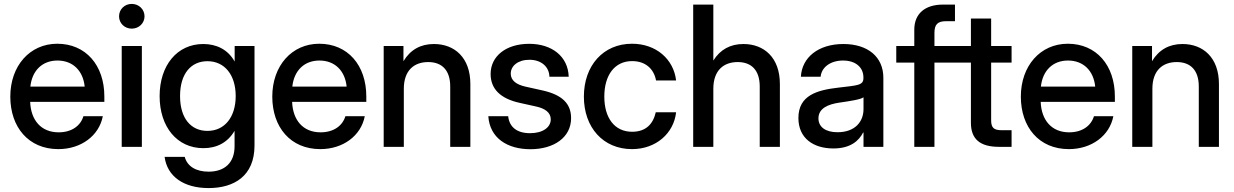

<svg xmlns="http://www.w3.org/2000/svg" viewBox="-20 -751 6312 982"><path d="M278.3 11.7C395 11.7 486.8 -57.1 505.9 -156.7H406.7C392.1 -107.9 347.2 -74.2 279.8 -74.2C189.5 -74.2 137.7 -137.2 134.3 -230H513.7V-257.8C513.7 -417 418.9 -527.3 272.9 -527.3C132.3 -527.3 32.7 -414.1 32.7 -256.8C32.7 -101.1 125.5 11.7 278.3 11.7ZM413.1 -308.1H135.3C144 -390.1 196.3 -441.4 273.9 -441.4C352.1 -441.4 404.8 -390.1 413.1 -308.1Z M602.5 -515.6V0H705.6V-515.6ZM653.8 -604.5C690.4 -604.5 719.2 -632.3 719.2 -667.5C719.2 -703.1 690.4 -731 653.8 -731C617.2 -731 588.9 -703.1 588.9 -667.5C588.9 -632.3 617.2 -604.5 653.8 -604.5Z M1046.9 210.9C1176.8 210.9 1281.7 149.4 1281.7 -6.8V-515.6H1180.2V-437H1179.7C1145 -498.5 1086.4 -525.9 1019.5 -525.9C886.2 -525.9 796.4 -417 796.4 -259.3C796.4 -102.1 885.7 6.8 1020 6.8C1087.9 6.8 1143.6 -21 1179.2 -81.1H1179.7V-2.9C1179.7 80.6 1129.9 127 1046.9 127C984.4 127 938 101.1 924.8 51.3H821.8C835.4 152.3 920.4 210.9 1046.9 210.9ZM1041 -81.5C958 -81.5 900.9 -144 900.9 -259.8C900.9 -375.5 958 -438 1041 -438C1128.9 -438 1185.5 -367.7 1185.5 -259.8C1185.5 -151.9 1128.9 -81.5 1041 -81.5Z M1618.2 11.7C1734.9 11.7 1826.7 -57.1 1845.7 -156.7H1746.6C1731.9 -107.9 1687 -74.2 1619.6 -74.2C1529.3 -74.2 1477.5 -137.2 1474.1 -230H1853.5V-257.8C1853.5 -417 1758.8 -527.3 1612.8 -527.3C1472.2 -527.3 1372.6 -414.1 1372.6 -256.8C1372.6 -101.1 1465.3 11.7 1618.2 11.7ZM1752.9 -308.1H1475.1C1483.9 -390.1 1536.1 -441.4 1613.8 -441.4C1691.9 -441.4 1744.6 -390.1 1752.9 -308.1Z M2045.4 0V-296.9C2045.4 -392.6 2099.6 -433.6 2169.9 -433.6C2241.2 -433.6 2282.7 -391.1 2282.7 -308.6V0H2385.7V-321.3C2385.7 -456.1 2305.2 -525.9 2199.2 -525.9C2131.3 -525.9 2078.6 -496.6 2043.5 -438V-515.6H1942.4V0Z M2692.9 12.2C2813 12.2 2900.9 -48.3 2900.9 -146.5C2900.9 -221.2 2855 -266.1 2754.4 -288.6L2666.5 -308.1C2620.1 -318.8 2592.3 -339.8 2592.3 -374.5C2592.3 -414.1 2629.4 -445.3 2688 -445.3C2749 -445.3 2789.1 -408.7 2790 -358.4H2888.7C2885.7 -462.4 2802.7 -526.9 2686.5 -526.9C2568.4 -526.9 2489.3 -463.9 2489.3 -372.6C2489.3 -295.9 2540 -246.6 2637.2 -225.1L2722.7 -206.1C2767.1 -196.3 2796.9 -175.8 2796.9 -140.6C2796.9 -99.6 2756.3 -69.8 2690.9 -69.8C2624 -69.8 2585 -101.1 2579.1 -156.7H2477.5C2484.9 -44.9 2574.7 12.2 2692.9 12.2Z M3212.4 11.7C3335.4 11.7 3426.3 -69.3 3438 -176.8H3334C3320.3 -116.7 3283.7 -77.1 3212.9 -77.1C3123.5 -77.1 3070.8 -147.5 3070.8 -256.8C3070.8 -367.2 3124 -438.5 3212.9 -438.5C3282.7 -438.5 3324.7 -397.5 3335.4 -339.4H3438C3425.3 -448.7 3335.4 -527.3 3212.4 -527.3C3065.4 -527.3 2966.3 -415.5 2966.3 -256.8C2966.3 -99.1 3064.9 11.7 3212.4 11.7Z M3628.4 0V-296.9C3628.4 -392.6 3682.6 -433.6 3752.9 -433.6C3824.2 -433.6 3865.7 -391.1 3865.7 -308.6V0H3968.8V-321.3C3968.8 -456.1 3888.2 -525.9 3782.2 -525.9C3715.3 -525.9 3663.6 -497.6 3628.4 -441.4V-727.5H3525.4V0Z M4242.2 8.3C4331.1 8.3 4373 -31.7 4394.5 -73.2H4396.5V0H4498V-353.5C4498 -458.5 4420.4 -525.9 4293.5 -525.9C4164.6 -525.9 4081.1 -456.5 4076.2 -358.4H4177.2C4181.2 -405.8 4226.1 -441.4 4292 -441.4C4357.4 -441.4 4396 -405.3 4396 -355.5V-351.1C4396 -313.5 4363.8 -314.5 4267.1 -302.7C4162.1 -290.5 4063.5 -265.1 4063.5 -147.5C4063.5 -44.4 4139.6 8.3 4242.2 8.3ZM4263.2 -74.7C4203.1 -74.7 4166 -101.1 4166 -145.5C4166 -197.8 4216.8 -217.8 4272.9 -226.1C4327.6 -233.9 4382.3 -242.2 4396.5 -253.4V-192.9C4396.5 -129.4 4354 -74.7 4263.2 -74.7Z M4864.3 -430.7V-515.6H4759.3V-582.5C4759.3 -626 4775.4 -642.6 4818.8 -642.6H4864.3V-727.5H4802.7C4710 -727.5 4656.2 -680.2 4656.2 -599.1V-515.6H4564V-430.7H4656.2V0H4759.3V-430.7Z M5153.8 -430.7V-515.6H5049.3V-656.2H4945.8V-515.6H4855V-430.7H4945.8V-123C4945.8 -40 4992.2 0 5088.9 0H5153.8V-85H5103.5C5062.5 -85 5049.3 -98.1 5049.3 -136.2V-430.7Z M5446.8 11.7C5563.5 11.7 5655.3 -57.1 5674.3 -156.7H5575.2C5560.5 -107.9 5515.6 -74.2 5448.2 -74.2C5357.9 -74.2 5306.2 -137.2 5302.7 -230H5682.1V-257.8C5682.1 -417 5587.4 -527.3 5441.4 -527.3C5300.8 -527.3 5201.2 -414.1 5201.2 -256.8C5201.2 -101.1 5293.9 11.7 5446.8 11.7ZM5581.5 -308.1H5303.7C5312.5 -390.1 5364.7 -441.4 5442.4 -441.4C5520.5 -441.4 5573.2 -390.1 5581.5 -308.1Z M5874 0V-296.9C5874 -392.6 5928.2 -433.6 5998.5 -433.6C6069.8 -433.6 6111.3 -391.1 6111.3 -308.6V0H6214.4V-321.3C6214.4 -456.1 6133.8 -525.9 6027.8 -525.9C5960 -525.9 5907.2 -496.6 5872.1 -438V-515.6H5771V0Z"/></svg>

Font: Inteeer Medium
Style: Regular
Weight: 500
Designer: Rasmus Andersson
Foundry: rsms
Version: Version 4.001;Glyphs 3.4 (3402)